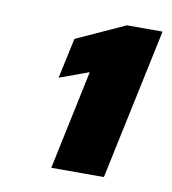

<svg xmlns="http://www.w3.org/2000/svg" viewBox="-54 -850 428 478"><g transform="rotate(10 160.0 -611.0)"><path d="M106 -420 159 -671 85 -644 107 -746 230 -802H320L239 -420Z"/></g></svg>

Font: Saira SemiExpanded Black
Style: Italic
Weight: 900
Width: 6
Italic angle: -12°
Designer: Hector Gatti with collaboration of the Omnibus-Type team
Foundry: Omnibus-Type
Version: Version 1.101